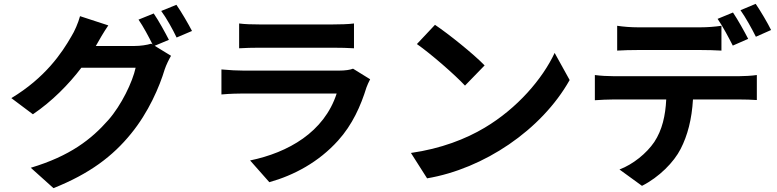

<svg xmlns="http://www.w3.org/2000/svg" viewBox="-20 -889 4040 998"><path d="M858 -682C839 -719 804 -783 779 -819L700 -787C725 -751 753 -698 773 -658L766 -662C744 -655 710 -650 679 -650H478L481 -655C493 -677 519 -722 543 -757L396 -805C387 -771 367 -725 351 -700C302 -614 215 -485 39 -379L151 -295C250 -362 337 -450 403 -537H685C669 -463 611 -342 543 -265C455 -165 344 -78 140 -17L258 89C446 14 566 -77 661 -194C752 -305 809 -438 836 -528C844 -552 858 -580 869 -599L784 -651ZM818 -832C846 -794 878 -736 898 -694L978 -728C960 -763 923 -827 897 -864Z M1815 -532C1801 -526 1774 -522 1742 -522H1247C1216 -522 1173 -524 1131 -528V-398C1173 -402 1223 -403 1247 -403H1730C1665 -202 1478 -96 1280 -55L1380 58C1508 22 1636 -46 1737 -158C1812 -241 1855 -338 1885 -435C1889 -446 1897 -464 1904 -477ZM1223 -638C1252 -640 1295 -641 1327 -641H1710C1746 -641 1793 -640 1820 -638V-767C1792 -763 1743 -762 1712 -762H1327C1293 -762 1251 -763 1223 -767Z M2241 -760 2147 -660C2220 -609 2345 -500 2397 -444L2499 -549C2441 -609 2311 -713 2241 -760ZM2116 -94 2200 38C2494 -12 2794 -212 2941 -473L2863 -614C2800 -479 2669 -326 2499 -225C2402 -167 2272 -116 2116 -94Z M3168 -372H3443C3439 -288 3422 -213 3381 -151C3341 -92 3271 -35 3200 -8L3317 77C3406 32 3483 -46 3518 -115C3554 -185 3576 -269 3582 -372H3823C3851 -372 3889 -371 3914 -369V-499C3888 -495 3844 -493 3823 -493H3168C3137 -493 3102 -495 3072 -499V-368C3100 -370 3139 -372 3168 -372ZM3188 -755V-626C3218 -628 3261 -629 3295 -629H3622C3657 -629 3696 -628 3730 -626V-755C3696 -750 3656 -747 3622 -747H3295C3261 -747 3220 -750 3188 -755ZM3710 -791C3737 -752 3768 -693 3789 -652L3869 -687C3850 -724 3815 -787 3790 -824ZM3909 -698 3988 -733C3971 -768 3934 -831 3908 -869L3829 -836C3856 -798 3888 -740 3909 -698Z"/></svg>

Font: Noto Sans KR Bold
Style: Regular
Weight: 700
Designer: Ryoko NISHIZUKA  (kana & ideographs); Paul D. Hunt (Latin, Greek & Cyrillic); Wenlong ZHANG  (bopomofo); Sandoll Communi
Foundry: Adobe Systems Incorporated
Version: Version 1.004;PS 1.004;hotconv 1.0.82;makeotf.lib2.5.63406